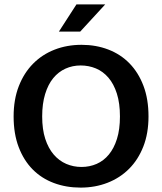

<svg xmlns="http://www.w3.org/2000/svg" viewBox="-20 -844 738 874"><path d="M351 -640Q417 -640 473 -618.5Q529 -597 569.5 -555.5Q610 -514 633 -453.5Q656 -393 656 -314Q656 -237 632.5 -177Q609 -117 567.5 -75.5Q526 -34 469.5 -12Q413 10 347 10Q281 10 225 -11Q169 -32 128.5 -73Q88 -114 65 -174.5Q42 -235 42 -314Q42 -391 65.5 -451.5Q89 -512 130.5 -554Q172 -596 228.5 -618Q285 -640 351 -640ZM172 -314Q172 -255 186 -212Q200 -169 224.5 -140.5Q249 -112 281.5 -98Q314 -84 351 -84Q388 -84 420 -98Q452 -112 475.5 -140.5Q499 -169 512.5 -212Q526 -255 526 -314Q526 -374 512 -418Q498 -462 473.5 -490.5Q449 -519 416.5 -532.5Q384 -546 347 -546Q310 -546 278 -531.5Q246 -517 222.5 -488.5Q199 -460 185.5 -416Q172 -372 172 -314ZM345 -700H248L328 -824H459Z"/></svg>

Font: Ek Mukta SemiBold
Style: Regular
Weight: 600
Designer: Girish Dalvi and Yashodeep Gholap
Foundry: Ek Type
Version: Version 2.538;PS 1.002;hotconv 16.6.51;makeotf.lib2.5.65220;